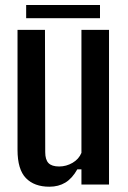

<svg xmlns="http://www.w3.org/2000/svg" viewBox="-20 -716 496 745"><path d="M171.5 8.5Q113 8.5 80.5 -25Q48 -58.5 48 -134.5V-600H154.5L155.5 -125.5Q155.5 -96.5 168.2 -83.2Q181 -70 209.5 -70Q237 -70 261.5 -84.2Q286 -98.5 296 -123V-600H403V0H296V-59H280Q260 -23.5 233.5 -7.5Q207 8.5 171.5 8.5ZM81.5 -696.5H368V-645.5H81.5Z"/></svg>

Font: Big Shoulders Medium
Style: Regular
Weight: 500
Designer: Patric King
Foundry: XO Type Co
Version: Version 2.002